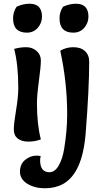

<svg xmlns="http://www.w3.org/2000/svg" viewBox="-20 -759 553 1029"><path d="M56 -497Q88 -506 120.5 -506Q153 -506 176 -486Q199 -466 199 -434.5Q199 -403 188.5 -325.5Q178 -248 178 -205Q178 -93 199 -12Q168 0 132 0Q96 0 75 -16.5Q54 -33 54 -64.5Q54 -96 66 -168Q78 -240 78 -287Q78 -412 56 -497ZM69 -723Q104 -739 138 -739Q172 -739 188.5 -721.5Q205 -704 205 -670Q205 -636 182.5 -610Q160 -584 124 -584Q50 -584 50 -661Q50 -695 69 -723ZM318 -723Q353 -739 387 -739Q421 -739 437.5 -721.5Q454 -704 454 -670Q454 -636 431.5 -610Q409 -584 373 -584Q299 -584 299 -661Q299 -695 318 -723ZM198 77Q195 91 195 100Q195 164 245 164Q274 164 294.5 128.5Q315 93 324 38Q340 -60 340 -147Q340 -317 303 -487Q334 -506 373.5 -506Q413 -506 435.5 -485Q458 -464 458 -429Q458 -283 439 -44Q422 169 318 227Q276 250 220.5 250Q165 250 126 225.5Q87 201 87 161Q87 121 114.5 98Q142 75 178 75Q186 75 198 77Z"/></svg>

Font: Salsa
Style: Regular
Weight: 400
Designer: John Vargas Beltrn
Foundry: John Vargas Beltran
Version: Version 1.002